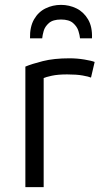

<svg xmlns="http://www.w3.org/2000/svg" viewBox="-20 -767 419 787"><path d="M84 0V-494Q110 -505 155.5 -516.5Q201 -528 265 -528Q296 -528 326 -523Q356 -518 368 -513L353 -449Q344 -453 319 -457.5Q294 -462 255 -462Q217 -462 192 -456.5Q167 -451 159 -447V0ZM103 -610Q102 -657 119.5 -687.5Q137 -718 166.5 -732.5Q196 -747 230 -747Q264 -747 293.5 -732.5Q323 -718 341 -687.5Q359 -657 357 -610H308Q307 -622 301.5 -640Q296 -658 279.5 -672.5Q263 -687 230 -687Q197 -687 180.5 -672.5Q164 -658 159 -640Q154 -622 153 -610Z"/></svg>

Font: Ubuntu Sans
Style: Regular
Weight: 400
Designer: Dalton Maag Ltd
Foundry: Dalton Maag Ltd
Version: Version 1.006; ttfautohint (v1.8.4.7-5d5b)